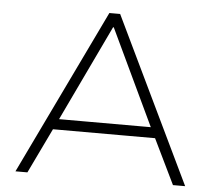

<svg xmlns="http://www.w3.org/2000/svg" viewBox="-51 -761 914 816"><g transform="rotate(5 406.0 -352.5)"><path d="M44 0 383 -705H429L768 0H716L617 -204L649 -192H161L193 -204L95 0ZM404 -646 205 -228 179 -237H631L605 -228L407 -646Z"/></g></svg>

Font: Nunito Sans 10pt SemiExpanded ExtraLight
Style: Regular
Weight: 250
Width: 6
Designer: Vernon Adams
Foundry: Vernon Adams
Version: Version 3.101;gftools[0.9.27]